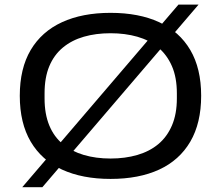

<svg xmlns="http://www.w3.org/2000/svg" viewBox="-20 -754 946 822"><path d="M453.2 12Q332.6 12 245.5 -28Q158.4 -68 111.5 -147.5Q64.7 -227 64.7 -344Q64.7 -461 111.5 -540Q158.4 -619 245.5 -659Q332.6 -699 453.2 -699Q574.8 -699 661.5 -659Q748.1 -619 794.7 -540Q841.2 -461 841.2 -344Q841.2 -227 794.7 -147.5Q748.1 -68 661.5 -28Q574.8 12 453.2 12ZM453.2 -75.3Q515.7 -75.3 567.9 -90.5Q620.1 -105.7 657.7 -136.9Q695.2 -168.1 716.2 -217Q737.2 -266 737.2 -332.5V-354.5Q737.2 -422 716.2 -470.5Q695.2 -518.9 657.7 -550.4Q620.1 -581.9 567.9 -596.8Q515.7 -611.7 453.2 -611.7Q390.7 -611.7 339 -596.8Q287.3 -581.9 249.2 -550.4Q211.2 -518.9 191 -470.5Q170.8 -422 170.8 -354.5V-332.5Q170.8 -266 191 -217Q211.2 -168.1 249.2 -136.9Q287.3 -105.7 339 -90.5Q390.7 -75.3 453.2 -75.3ZM75.3 47.4 744.1 -734.4H830.2L161.4 47.4Z"/></svg>

Font: Archivo SemiBold SemiExpanded
Style: Regular
Weight: 600
Width: 6
Version: Version 2.001